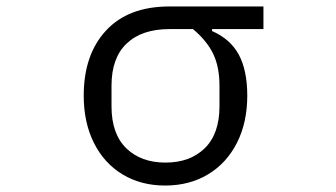

<svg xmlns="http://www.w3.org/2000/svg" viewBox="-20 -561 1040 594"><path d="M239 -265Q239 -392 308 -466.5Q377 -541 504 -541H795V-471H636V-465Q693 -440 719 -391.5Q745 -343 745 -265Q745 -182 713 -119Q681 -56 623.5 -21.5Q566 13 491 13Q416 13 359 -21.5Q302 -56 270.5 -119Q239 -182 239 -265ZM659 -232V-296Q659 -354 639.5 -394.5Q620 -435 577 -471H504Q419 -471 372 -426.5Q325 -382 325 -296V-232Q325 -147 370.5 -102.5Q416 -58 492 -58Q568 -58 613.5 -102.5Q659 -147 659 -232Z"/></svg>

Font: IBM Plex Sans JP
Style: Regular
Weight: 400
Designer: Mike Abbink; Paul van der Laan; Pieter van Rosmalen; Wujin Sim; Yejin Wi; Jinhee Kim; Boomi Park; Yona Kim; Kichan Ma
Foundry: Sandoll Inc.
Version: Version 1.000